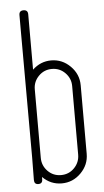

<svg xmlns="http://www.w3.org/2000/svg" viewBox="-54 -785 451 829"><g transform="rotate(-5 171.5 -370.5)"><path d="M99 -655V-491Q134 -524 180 -524Q228 -524 263 -489Q298 -454 298 -406V-109Q298 -61 263 -26Q228 9 180 9Q132 9 97 -26Q62 -61 62 -109L61 -655V-731Q61 -750 80 -750Q99 -750 99 -731ZM261 -163V-164V-406Q261 -439 237.5 -463Q214 -487 180 -487Q146 -487 122.5 -463Q99 -439 99 -406V-109Q99 -75 122.5 -51Q146 -27 180 -27Q214 -27 237.5 -51Q261 -75 261 -109ZM62 -116H98V-80Q98 -59 97 -47Q97 -47 97 -16Q97 3 79 3Q61 3 61 -16Z"/></g></svg>

Font: Aaram
Style: Regular
Weight: 400
Designer: Tharique Azeez
Foundry: Tharique Azeez
Version: Version 1.7